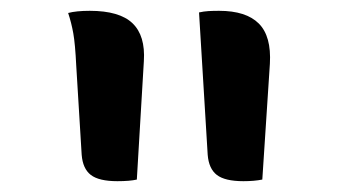

<svg xmlns="http://www.w3.org/2000/svg" viewBox="-20 -774 640 355"><path d="M233 -442Q220 -439 197 -439Q163 -439 148 -450.5Q133 -462 131 -488L121 -652Q119 -693 115.5 -712.5Q112 -732 106 -750Q121 -754 146 -754Q201 -754 225 -731Q249 -708 246 -661ZM465 -442Q450 -439 430 -439Q396 -439 381 -450.5Q366 -462 364 -488L348 -751Q357 -753 365.5 -753.5Q374 -754 385 -754Q435 -754 458.5 -730.5Q482 -707 479 -656Z"/></svg>

Font: Recursive Sn Csl St Med
Style: Regular
Weight: 500
Version: Version 1.079;hotconv 1.0.112;makeotfexe 2.5.65598; ttfautoh